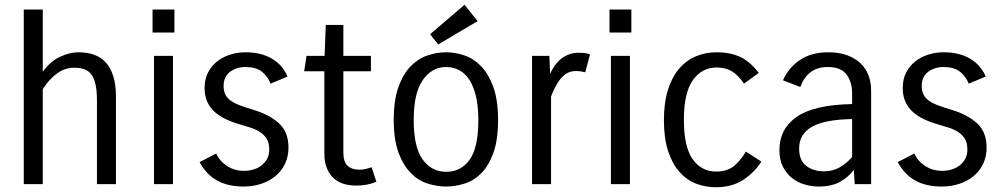

<svg xmlns="http://www.w3.org/2000/svg" viewBox="-20 -775 4223 808"><path d="M80 0V-735H160V-473Q192 -517 232.5 -536Q273 -555 311 -555Q346 -555 375 -545Q404 -535 424.5 -513Q445 -491 456.5 -455Q468 -419 468 -367V0H388V-354Q388 -393 382 -419.5Q376 -446 364.5 -461.5Q353 -477 335 -483.5Q317 -490 293 -490Q253 -490 220 -466Q187 -442 160 -400V0Z M622 -638V-735H714V-638ZM628 0V-540H708V0Z M1005 10Q938 10 892.5 -16Q847 -42 820 -93L890 -129Q904 -97 935.5 -76.5Q967 -56 1007 -56Q1027 -56 1046 -61.5Q1065 -67 1080 -78.5Q1095 -90 1104 -106.5Q1113 -123 1113 -146Q1113 -175 1101.5 -192.5Q1090 -210 1071 -221.5Q1052 -233 1027.5 -240Q1003 -247 978 -255Q907 -277 874 -313.5Q841 -350 841 -404Q841 -441 855 -469Q869 -497 893 -516Q917 -535 948 -545Q979 -555 1013 -555Q1079 -555 1124.5 -528Q1170 -501 1190 -453L1119 -423Q1105 -456 1080.5 -474.5Q1056 -493 1012 -493Q994 -493 978 -488Q962 -483 949 -473.5Q936 -464 928.5 -449Q921 -434 921 -413Q921 -392 928.5 -377Q936 -362 951.5 -351Q967 -340 991.5 -331Q1016 -322 1049 -312Q1115 -292 1154.5 -255.5Q1194 -219 1194 -154Q1194 -117 1180 -87Q1166 -57 1141 -35.5Q1116 -14 1081 -2Q1046 10 1005 10Z M1564 -10Q1526 6 1479 6Q1413 6 1379 -30Q1345 -66 1345 -129V-475H1260L1270 -540H1346L1351 -670H1425V-540H1541V-475H1425V-133Q1425 -93 1443 -77Q1461 -61 1492 -61Q1507 -61 1517.5 -63.5Q1528 -66 1544 -71Z M1637 -270Q1637 -353 1656.5 -408Q1676 -463 1707.5 -495.5Q1739 -528 1778.5 -541.5Q1818 -555 1857 -555Q1895 -555 1934 -542Q1973 -529 2004.5 -496.5Q2036 -464 2056 -409Q2076 -354 2076 -270Q2076 -186 2056.5 -132Q2037 -78 2006 -46.5Q1975 -15 1935.5 -2.5Q1896 10 1857 10Q1819 10 1779.5 -2.5Q1740 -15 1708.5 -47Q1677 -79 1657 -133Q1637 -187 1637 -270ZM1721 -270Q1721 -156 1758.5 -104Q1796 -52 1858 -52Q1920 -52 1956.5 -103Q1993 -154 1993 -270Q1993 -328 1983 -370Q1973 -412 1955 -439.5Q1937 -467 1912 -480Q1887 -493 1857 -493Q1798 -493 1759.5 -438.5Q1721 -384 1721 -270ZM1935 -755 1990 -686 1824 -588 1790 -631Z M2219 0V-540H2292L2295 -464Q2315 -509 2346 -531Q2377 -553 2415 -553Q2429 -553 2439 -552Q2449 -551 2463 -546L2443 -471Q2434 -473 2424.5 -474.5Q2415 -476 2403 -476Q2383 -476 2367.5 -467.5Q2352 -459 2339.5 -444Q2327 -429 2317 -409.5Q2307 -390 2299 -369V0Z M2545 -638V-735H2637V-638ZM2551 0V-540H2631V0Z M2858 -271Q2858 -157 2895 -105Q2932 -53 2994 -53Q3037 -53 3065 -73.5Q3093 -94 3119 -137L3184 -95Q3155 -49 3107.5 -18Q3060 13 2993 13Q2948 13 2908.5 -2.5Q2869 -18 2839 -52Q2809 -86 2791.5 -139.5Q2774 -193 2774 -269Q2774 -343 2791 -397Q2808 -451 2838 -486Q2868 -521 2908.5 -538Q2949 -555 2996 -555Q3053 -555 3095 -535.5Q3137 -516 3173 -468L3111 -423Q3085 -461 3058.5 -476Q3032 -491 2996 -491Q2934 -491 2896 -438Q2858 -385 2858 -271Z M3577 0 3573 -60Q3551 -30 3515.5 -10Q3480 10 3425 10Q3396 10 3366.5 1.5Q3337 -7 3313.5 -25.5Q3290 -44 3275 -73Q3260 -102 3260 -144Q3260 -232 3332.5 -283Q3405 -334 3566 -337V-382Q3566 -430 3542.5 -461.5Q3519 -493 3463 -493Q3420 -493 3391.5 -471.5Q3363 -450 3348 -409L3275 -437Q3299 -491 3347 -523Q3395 -555 3465 -555Q3511 -555 3545 -542.5Q3579 -530 3601.5 -508.5Q3624 -487 3635 -457.5Q3646 -428 3646 -394V0ZM3447 -54Q3485 -54 3514 -71Q3543 -88 3566 -114V-274Q3451 -272 3397 -241.5Q3343 -211 3343 -150Q3343 -99 3373.5 -76.5Q3404 -54 3447 -54Z M3943 10Q3876 10 3830.5 -16Q3785 -42 3758 -93L3828 -129Q3842 -97 3873.5 -76.5Q3905 -56 3945 -56Q3965 -56 3984 -61.5Q4003 -67 4018 -78.5Q4033 -90 4042 -106.5Q4051 -123 4051 -146Q4051 -175 4039.5 -192.5Q4028 -210 4009 -221.5Q3990 -233 3965.5 -240Q3941 -247 3916 -255Q3845 -277 3812 -313.5Q3779 -350 3779 -404Q3779 -441 3793 -469Q3807 -497 3831 -516Q3855 -535 3886 -545Q3917 -555 3951 -555Q4017 -555 4062.5 -528Q4108 -501 4128 -453L4057 -423Q4043 -456 4018.5 -474.5Q3994 -493 3950 -493Q3932 -493 3916 -488Q3900 -483 3887 -473.5Q3874 -464 3866.5 -449Q3859 -434 3859 -413Q3859 -392 3866.5 -377Q3874 -362 3889.5 -351Q3905 -340 3929.5 -331Q3954 -322 3987 -312Q4053 -292 4092.5 -255.5Q4132 -219 4132 -154Q4132 -117 4118 -87Q4104 -57 4079 -35.5Q4054 -14 4019 -2Q3984 10 3943 10Z"/></svg>

Font: Carrois Gothic
Style: Regular
Weight: 400
Designer: Ralph du Carrois
Foundry: Ralph du Carrois
Version: Version 1.001